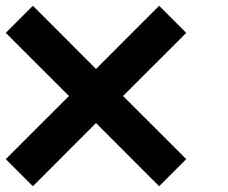

<svg xmlns="http://www.w3.org/2000/svg" viewBox="-20 -770 790 665"><path d="M93.8 -750 312.5 -531.2 531.2 -750 625 -656.2 406.2 -437.5 625 -218.8 531.2 -125 312.5 -343.8 93.8 -125 0 -218.8 218.8 -437.5 0 -656.2Z"/></svg>

Font: CraftyPE
Style: Regular
Weight: 400
Designer: Erek Butcher
Foundry: Haunted Coop
Version: Version 0.018;April 4, 2024;FontCreator 15.0.0.2962 64-bit